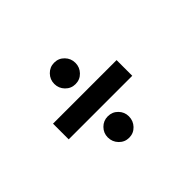

<svg xmlns="http://www.w3.org/2000/svg" viewBox="-99 -729 848 848"><g transform="rotate(-45 325.0 -305.5)"><path d="M104 -255V-353H501V-255ZM298 -71Q270.5 -71 251.2 -91Q232 -111 232 -139Q232 -166 251.2 -185.5Q270.5 -205 298 -205Q326 -205 345 -185.5Q364 -166 364 -139Q364 -111 345 -91Q326 -71 298 -71ZM298 -406Q270.5 -406 251.2 -425.8Q232 -445.5 232 -473Q232 -500.5 251.2 -520.2Q270.5 -540 298 -540Q326 -540 345 -520.2Q364 -500.5 364 -473Q364 -445.5 345 -425.8Q326 -406 298 -406Z"/></g></svg>

Font: Trispace Thin Medium
Style: Regular
Weight: 500
Version: Version 1.210